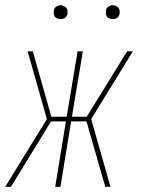

<svg xmlns="http://www.w3.org/2000/svg" viewBox="-28 -717 548 737"><path d="M-8 0 152 -260 78 -520H98L169 -269H228L270 -520H290L248 -269H305L460 -520H482L322 -260L396 0H376L304 -251H245L204 0H184L225 -251H168L14 0ZM404 -644Q398 -644 392.5 -646Q387 -648 383 -652.5Q379 -657 378.5 -663.5Q378 -670 379 -676Q379 -681 381.5 -685Q384 -689 388 -691.5Q392 -694 396 -695.5Q400 -697 405 -697Q411 -697 416.5 -694.5Q422 -692 426 -687.5Q430 -683 431 -676.5Q432 -670 431 -664Q430 -659 427.5 -655Q425 -651 421.5 -648.5Q418 -646 413.5 -645Q409 -644 404 -644ZM204 -644Q198 -644 192.5 -646Q187 -648 183 -652.5Q179 -657 178.5 -663.5Q178 -670 179 -676Q179 -681 181.5 -685Q184 -689 188 -691.5Q192 -694 196 -695.5Q200 -697 205 -697Q211 -697 216.5 -694.5Q222 -692 226 -687.5Q230 -683 231 -676.5Q232 -670 231 -664Q230 -659 227.5 -655Q225 -651 221.5 -648.5Q218 -646 213.5 -645Q209 -644 204 -644Z"/></svg>

Font: Iosevka Term Curly Thin
Style: Italic
Weight: 100
Italic angle: -9°
Designer: Belleve Invis
Foundry: Belleve Invis
Version: Version 32.3.0